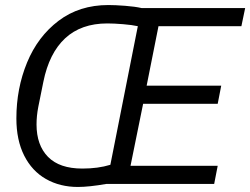

<svg xmlns="http://www.w3.org/2000/svg" viewBox="-20 -730 993 762"><path d="M402 0Q333 12 289 12Q218 12 162.5 -19.5Q107 -51 76 -112.5Q45 -174 45 -260Q45 -379 87.5 -482Q130 -585 212.5 -647.5Q295 -710 410 -710Q437 -710 476.5 -707Q516 -704 542 -698H953L938 -626H609L562 -390H858L844 -318H548L498 -72H844L830 0ZM418 -76 527 -626Q505 -631 468.5 -634Q432 -637 406 -637Q302 -637 238.5 -578Q175 -519 152 -405L132 -306Q125 -270 125 -236Q125 -154 170.5 -107.5Q216 -61 307 -61Q369 -61 418 -76Z"/></svg>

Font: iA Writer Duo S
Style: Italic
Weight: 400
Italic angle: -9.5°
Designer: Mike Abbink, Paul van der Laan, Pieter van Rosmalen, Oliver Reichenstein
Foundry: Bold Monday and Information Architects Inc.
Version: Version 2.000